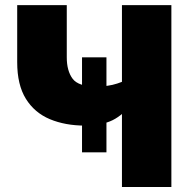

<svg xmlns="http://www.w3.org/2000/svg" viewBox="-20 -748 751 768"><path d="M320.3 -245.6Q241.2 -245.6 179.7 -271.2Q118.2 -296.9 83.5 -352.8Q48.8 -408.7 48.8 -499V-727.5H247.1V-518.6Q247.1 -464.8 270.3 -433.3Q293.5 -401.9 364.3 -401.9Q412.6 -401.9 448.7 -413.8Q484.9 -425.8 505.4 -439V-329.6Q462.4 -279.3 419.7 -262.5Q377 -245.6 320.3 -245.6ZM467.8 0V-727.5H665.5V0ZM308.1 -138.7V-518.6H405.8V-138.7Z"/></svg>

Font: Inter 16pt Black
Style: Regular
Weight: 900
Version: Version 4.001;git-66647c0bb